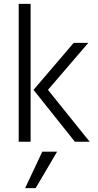

<svg xmlns="http://www.w3.org/2000/svg" viewBox="-20 -727 502 985"><path d="M137 0H76V-707H137ZM226 -266 440 0H364L152 -266L358 -507H433ZM163 238H109L197 51H273Z"/></svg>

Font: Hind Madurai Light
Style: Regular
Weight: 300
Designer: Jyotish Sonowal
Foundry: Indian Type Foundry
Version: Version 1.001;PS 1.0;hotconv 1.0.86;makeotf.lib2.5.63406; tt